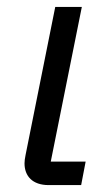

<svg xmlns="http://www.w3.org/2000/svg" viewBox="-20 -536 319 556"><path d="M228 -68H127L217 -516H140L54 -87C52 -77 51 -70 51 -63C51 -26 74 0 121 0H215Z"/></svg>

Font: Braiins Sans
Style: Italic
Weight: 400
Italic angle: -11.31°
Designer: Mike Abbink, Paul van der Laan, Pieter van Rosmalen, Jiri Chlebus, Lubos Buracinsky
Foundry: Bold Monday, Sudetype
Version: Version 1.000;hotconv 1.0.109;makeotfexe 2.5.65596